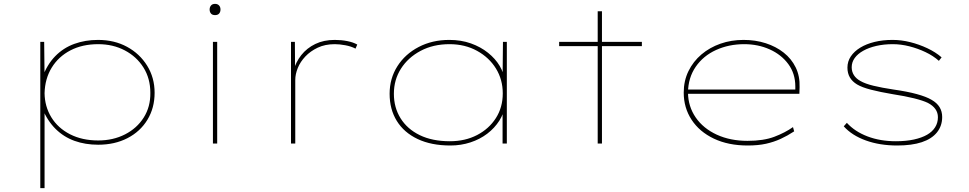

<svg xmlns="http://www.w3.org/2000/svg" viewBox="-20 -741 4999 991"><path d="M188 230V-525H208L210 -343L199 -342Q223 -408 265 -451Q307 -494 363.5 -514.5Q420 -535 486 -535Q570 -535 635.5 -499.5Q701 -464 739.5 -402Q778 -340 778 -262Q778 -184 741 -123Q704 -62 638 -28Q572 6 487 6Q420 6 364.5 -14Q309 -34 267 -75.5Q225 -117 199 -180H210V230ZM487 -16Q564 -16 625.5 -47.5Q687 -79 722 -134.5Q757 -190 756 -262Q756 -336 720.5 -392.5Q685 -449 624 -481Q563 -513 487 -513Q405 -513 343.5 -481Q282 -449 247 -392Q212 -335 210 -260Q211 -191 245 -135.5Q279 -80 341.5 -48Q404 -16 487 -16Z M1079 0V-525H1101V0ZM1090 -663Q1076 -663 1069 -671Q1062 -679 1062 -692Q1062 -704 1069 -712.5Q1076 -721 1090 -721Q1103 -721 1110.5 -713Q1118 -705 1118 -692Q1118 -679 1111 -671Q1104 -663 1090 -663Z M1482 0V-525H1502L1503 -377L1493 -371Q1506 -420 1535 -456.5Q1564 -493 1607.5 -514Q1651 -535 1708 -535Q1741 -535 1772 -529Q1803 -523 1824 -511L1815 -490Q1792 -502 1762 -507.5Q1732 -513 1708 -513Q1658 -513 1620 -495Q1582 -477 1556 -449.5Q1530 -422 1517 -390Q1504 -358 1504 -328V0Z M2305 10Q2206 10 2135.5 -23.5Q2065 -57 2028 -117Q1991 -177 1991 -257Q1991 -336 2031 -399Q2071 -462 2141 -498.5Q2211 -535 2299 -535Q2360 -535 2410.5 -517Q2461 -499 2499 -468.5Q2537 -438 2559 -401Q2581 -364 2584 -327H2574L2576 -525H2596V0H2574V-188L2587 -203Q2582 -157 2557.5 -118.5Q2533 -80 2495 -51Q2457 -22 2408 -6Q2359 10 2305 10ZM2302 -12Q2381 -12 2442.5 -44Q2504 -76 2539.5 -131.5Q2575 -187 2575 -259Q2575 -330 2540 -387Q2505 -444 2442.5 -478.5Q2380 -513 2300 -513Q2216 -513 2151 -478.5Q2086 -444 2049.5 -386.5Q2013 -329 2013 -257Q2013 -186 2047.5 -130.5Q2082 -75 2146.5 -43.5Q2211 -12 2302 -12Z M3065 0V-683H3087V0ZM2866 -503V-525H3293V-503Z M3839 10Q3739 10 3664.5 -25.5Q3590 -61 3549.5 -123Q3509 -185 3509 -263Q3509 -324 3533.5 -374Q3558 -424 3600.5 -460Q3643 -496 3698.5 -515.5Q3754 -535 3818 -535Q3879 -535 3932 -518Q3985 -501 4025 -469.5Q4065 -438 4087 -393Q4109 -348 4107 -291L4106 -257H3521V-279H4095L4085 -270V-295Q4085 -361 4049 -410Q4013 -459 3953 -486Q3893 -513 3821 -513Q3742 -513 3676 -483Q3610 -453 3571 -396.5Q3532 -340 3531 -263Q3532 -191 3571 -134.5Q3610 -78 3679.5 -46Q3749 -14 3838 -14Q3921 -14 3976.5 -35Q4032 -56 4073 -85L4079 -63Q4044 -40 4009 -24Q3974 -8 3933.5 1Q3893 10 3839 10Z M4611 10Q4521 10 4449 -16Q4377 -42 4335 -89L4351 -107Q4392 -62 4457.5 -37Q4523 -12 4604 -12Q4657 -12 4697.5 -21Q4738 -30 4765 -45.5Q4792 -61 4806.5 -84Q4821 -107 4821 -136Q4821 -183 4769 -210Q4744 -222 4698 -233.5Q4652 -245 4587 -255Q4522 -266 4475.5 -278Q4429 -290 4404 -305Q4379 -320 4366.5 -341.5Q4354 -363 4354 -392Q4354 -424 4371.5 -450Q4389 -476 4420 -495Q4451 -514 4493.5 -524.5Q4536 -535 4587 -535Q4632 -535 4678 -523.5Q4724 -512 4766.5 -492Q4809 -472 4840 -445L4826 -427Q4797 -453 4757 -472Q4717 -491 4673.5 -502Q4630 -513 4588 -513Q4542 -513 4503 -504Q4464 -495 4435.5 -479Q4407 -463 4391.5 -441.5Q4376 -420 4376 -394Q4376 -371 4387.5 -353Q4399 -335 4421 -323Q4445 -309 4488 -298.5Q4531 -288 4591 -279Q4662 -269 4711.5 -255.5Q4761 -242 4788 -226Q4816 -210 4829.5 -188Q4843 -166 4843 -137Q4843 -91 4816 -57.5Q4789 -24 4737.5 -7Q4686 10 4611 10Z"/></svg>

Font: Lexend Tera Thin
Style: Regular
Weight: 250
Version: Version 1.007